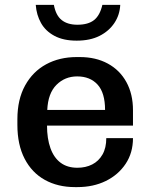

<svg xmlns="http://www.w3.org/2000/svg" viewBox="-20 -754 616 784"><path d="M286 10Q216 10 163 -19.5Q110 -49 80.5 -106Q51 -163 51 -244V-267Q51 -348 82.5 -405Q114 -462 168.5 -491.5Q223 -521 293 -521H306Q371 -521 420 -494.5Q469 -468 496 -419Q523 -370 523 -304V-241H172Q172 -188 186 -149Q200 -110 227.5 -89.5Q255 -69 296 -69Q330 -69 356.5 -82.5Q383 -96 398.5 -123Q414 -150 414 -190H523Q523 -130 493 -85Q463 -40 412 -15Q361 10 296 10ZM173 -305H409Q409 -375 378.5 -408.5Q348 -442 295 -442Q245 -442 210.5 -407.5Q176 -373 173 -305ZM293 -588Q239 -588 202.5 -607.5Q166 -627 147.5 -660Q129 -693 126 -734H200Q208 -691 232 -672Q256 -653 296 -653Q340 -653 364 -672Q388 -691 398 -734H471Q469 -693 447 -660Q425 -627 386.5 -607.5Q348 -588 293 -588Z"/></svg>

Font: Chivo Medium Medium
Style: Regular
Weight: 500
Version: Version 2.002